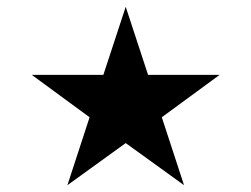

<svg xmlns="http://www.w3.org/2000/svg" viewBox="-20 -728 741 566"><path d="M73.7 -507.3H284.7L350.6 -708L416.5 -507.3H627.4L457 -382.3L522.5 -182.1L350.6 -306.2L178.7 -182.1L244.1 -382.3Z"/></svg>

Font: Vazir FD-WOL-UI
Style: Regular-FD-WOL-UI
Weight: 400
Designer: Saber Rastikerdar
Foundry: Saber Rastikerdar
Version: Version 30.1.0